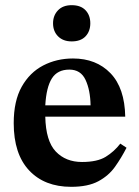

<svg xmlns="http://www.w3.org/2000/svg" viewBox="-20 -711 536 742"><path d="M255 11Q152 11 92.5 -52.5Q33 -116 33 -235Q33 -321 64 -376Q95 -431 147 -458Q199 -485 262 -485Q352 -485 407 -428Q462 -371 464 -260H155Q157 -166 195.5 -125.5Q234 -85 297 -85Q356 -85 388.5 -105Q421 -125 445 -156L469 -140Q449 -101 424.5 -66.5Q400 -32 360 -10.5Q320 11 255 11ZM155 -304H330Q329 -363 310.5 -402.5Q292 -442 248 -442Q202 -442 180.5 -408Q159 -374 155 -304ZM257 -551Q224 -551 204.5 -570.5Q185 -590 185 -621Q185 -651 204 -671Q223 -691 257 -691Q292 -691 310.5 -671.5Q329 -652 329 -621Q329 -590 310.5 -570.5Q292 -551 257 -551Z"/></svg>

Font: STIX Two Text SemiBold
Style: Regular
Weight: 600
Designer: Ross Mills, John Hudson & Paul Hanslow, Tiro Typeworks Ltd; with prior portions MicroPress Inc., and Coen Hoffman.
Foundry: Tiro Typeworks Ltd
Version: Version 2.13 b171